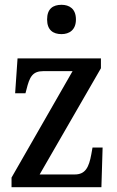

<svg xmlns="http://www.w3.org/2000/svg" viewBox="-20 -779 485 799"><path d="M236 -637C268 -637 296 -654 296 -698C296 -743 268 -759 236 -759C201 -759 176 -743 176 -698C176 -654 201 -637 236 -637ZM28 0H402L407 -165H365L360 -137C350 -82 335 -53 291 -53H145L400 -495V-536H53L43 -391H86L90 -406C103 -459 115 -483 161 -483H282L28 -40Z"/></svg>

Font: Noto Serif Devanagari Condensed Medium
Style: Regular
Weight: 500
Width: 3
Designer: Universal Thirst, Indian Type Foundry and the Monotype Design Team
Foundry: Monotype Imaging Inc.
Version: Version 2.004